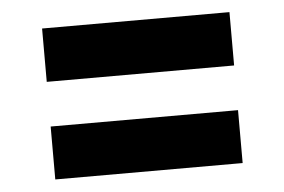

<svg xmlns="http://www.w3.org/2000/svg" viewBox="-36 -510 653 441"><g transform="rotate(-5 291.0 -290.0)"><path d="M75 -341V-464H507V-341ZM75 -116V-238H507V-116Z"/></g></svg>

Font: DM Sans 12pt ExtraBold
Style: Regular
Weight: 800
Version: Version 4.004;gftools[0.9.30]